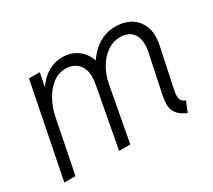

<svg xmlns="http://www.w3.org/2000/svg" viewBox="-106 -716 1016 917"><g transform="rotate(-30 402.0 -257.5)"><path d="M697.8 7.3Q660.6 -8.8 645.8 -30Q630.9 -51.3 630.6 -74.7Q630.4 -98.1 635.3 -122.6L679.2 -331.1Q687.5 -368.7 684.1 -395Q680.7 -421.4 668.7 -437.5Q656.7 -453.6 638.7 -460.9Q620.6 -468.3 599.6 -468.3Q557.6 -468.3 524.7 -444.1Q491.7 -419.9 470.5 -382.1Q449.2 -344.2 441.4 -302.7L385.3 0H323.7L384.8 -328.6Q394.5 -378.4 383.8 -409.2Q373 -439.9 350.1 -454.1Q327.1 -468.3 299.3 -468.3Q258.8 -468.3 226.6 -443.6Q194.3 -418.9 172.9 -379.6Q151.4 -340.3 142.1 -295.9L83 0H21.5L124 -515.1H183.6L168.9 -441.9H182.6L151.9 -407.7Q173.8 -459 216.3 -491.2Q258.8 -523.4 314 -523.4Q350.6 -523.4 379.6 -507.3Q408.7 -491.2 426.5 -464.1Q444.3 -437 448.2 -404.3L423.3 -428.7H464.4L431.2 -410.6Q447.3 -439.9 471.7 -465.6Q496.1 -491.2 529.1 -507.3Q562 -523.4 605 -523.4Q652.3 -523.4 688 -502Q723.6 -480.5 739.5 -439.2Q755.4 -397.9 742.7 -337.9L697.3 -123Q690.4 -92.3 694.6 -74.7Q698.7 -57.1 720.7 -49.3Z"/></g></svg>

Font: Reddit Sans Light
Style: Italic
Weight: 300
Italic angle: -11.25°
Designer: Stephen Hutchings
Version: Version 1.013